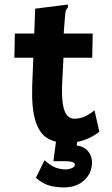

<svg xmlns="http://www.w3.org/2000/svg" viewBox="-20 -614 490 841"><path d="M270 12Q223 12 188 -8.5Q153 -29 135.5 -83.5Q118 -138 121 -238L126 -361H43L45 -467H130L134 -576L268 -593L277 -594L278 -583Q273 -577 269.5 -569.5Q266 -562 265 -545L259 -467H386L384 -361H258L252 -243Q250 -184 256.5 -151.5Q263 -119 276 -106.5Q289 -94 305 -94Q332 -94 355 -105.5Q378 -117 394 -131L415 -37Q385 -13 348.5 -0.5Q312 12 270 12ZM260 207Q229 207 199 199.5Q169 192 137 165L175 88Q202 112 223.5 120Q245 128 269 128Q281 128 294.5 122.5Q308 117 308 107Q308 99 296.5 95.5Q285 92 268 92H214L226 0H319L316 23Q347 27 365 47.5Q383 68 383 97Q383 144 349 175.5Q315 207 260 207Z"/></svg>

Font: Inconsolata SemiCondensed Black
Style: Regular
Weight: 900
Width: 4
Monospace: yes
Designer: Raph Levien, Cyreal, Brenton Simpson
Foundry: Raph Levien, Cyreal, Google
Version: Version 3.001; ttfautohint (v1.8.2.53-6de2)